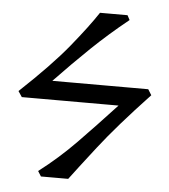

<svg xmlns="http://www.w3.org/2000/svg" viewBox="-47 -658 619 702"><g transform="rotate(5 262.0 -307.5)"><path d="M34 -283 20 -304Q133 -410 195 -486Q257 -562 292 -615Q309 -615 340 -615Q371 -615 393 -615L402 -598Q330 -540 268 -480.5Q206 -421 140 -352Q177 -352 225.5 -352Q274 -352 325 -352Q376 -352 420.5 -352Q465 -352 492 -352L505 -331Q390 -209 322.5 -122Q255 -35 229 0Q211 0 182 0Q153 0 129 0L117 -19Q189 -74 252 -138.5Q315 -203 389 -283Q374 -283 342.5 -283Q311 -283 270.5 -283Q230 -283 188.5 -283Q147 -283 112 -283Q77 -283 55.5 -283Q34 -283 34 -283Z"/></g></svg>

Font: ChillKai
Style: Regular
Weight: 400
Designer: ChillType
Foundry: 寒蝉字型
Version: Version 2.000